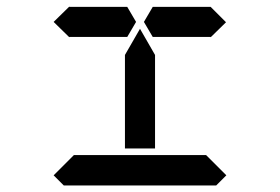

<svg xmlns="http://www.w3.org/2000/svg" viewBox="-20 -567 856 587"><path d="M672 -31 641 0H175L144 -31L206 -93H226H362H454H590H610ZM144 -500 192 -547V-546H328H369L396 -500L369 -454H212H209H192V-453ZM624 -546 671 -499 624 -453V-454H606H604H475H454H447L420 -500L447 -546H454H475H488ZM454 -157V-113H362V-327V-399L408 -479L454 -399V-327Z"/></svg>

Font: DSEG14 Classic
Style: Regular
Weight: 400
Designer: Keshikan(Twitter:@keshinomi_88pro)
Version: Version 0.46